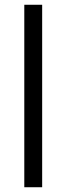

<svg xmlns="http://www.w3.org/2000/svg" viewBox="-20 -646 279 806"><path d="M82 -626H157V140H82Z"/></svg>

Font: Athiti Medium
Style: Regular
Weight: 500
Designer: CadsonDemak Team
Foundry: CadsonDemak
Version: Version 1.032